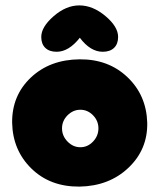

<svg xmlns="http://www.w3.org/2000/svg" viewBox="-20 -691 591 712"><path d="M275 1Q385 -1 456.5 -69Q528 -137 526 -236Q523 -338 452.5 -405Q382 -472 275 -471Q165 -470 94.5 -403.5Q24 -337 25 -236Q27 -134 96.5 -66Q166 2 275 1ZM325 -166Q305 -145 278 -145Q251 -145 230.5 -166Q210 -187 210 -215Q210 -243 230.5 -263.5Q251 -284 278 -284Q305 -284 325 -263.5Q345 -243 345 -215Q345 -187 325 -166ZM190 -499Q235 -499 276 -551Q315 -499 361 -499Q388 -499 403 -513.5Q418 -528 418 -554Q418 -592 371 -631.5Q324 -671 274 -671Q225 -671 179 -631Q133 -591 133 -554Q133 -528 148 -513.5Q163 -499 190 -499Z"/></svg>

Font: Cherry Bomb
Style: Regular
Weight: 400
Designer: satsuyako
Foundry: satsuyako
Version: Version 4.0